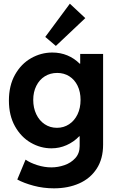

<svg xmlns="http://www.w3.org/2000/svg" viewBox="-20 -819 638 1052"><path d="M74.7 164.6 120.1 55.7Q146 73.7 184.8 85.9Q223.6 98.1 261.2 98.1Q297.4 98.1 333 85.9Q368.7 73.7 392.6 47.4Q416.5 21 416.5 -18.6V-72.3H414.1Q383.8 -41 344.7 -23.7Q305.7 -6.3 261.7 -6.3Q202.1 -6.3 148.7 -37.1Q95.2 -67.9 62 -127.2Q28.8 -186.5 28.8 -268.1Q28.8 -350.1 62.3 -409.7Q95.7 -469.2 150.4 -500.2Q205.1 -531.2 266.6 -531.2Q311 -531.2 349.1 -515.4Q387.2 -499.5 416.5 -470.2H419.4V-523.4H544.9V-26.4Q544.9 51.3 509.8 105.2Q474.6 159.2 413.8 186Q353 212.9 275.4 212.9Q217.3 212.9 163.8 198.5Q110.4 184.1 74.7 164.6ZM421.4 -271.5Q421.4 -315.9 405 -349.4Q388.7 -382.8 359.6 -401.1Q330.6 -419.4 293.5 -419.4Q255.4 -419.4 225.6 -400.9Q195.8 -382.3 179 -348.6Q162.1 -314.9 162.1 -271.5Q162.1 -228 178.7 -193.1Q195.3 -158.2 224.9 -138.4Q254.4 -118.7 292 -118.7Q329.1 -118.7 358.6 -138.2Q388.2 -157.7 404.8 -192.4Q421.4 -227.1 421.4 -271.5ZM228 -616.7 362.8 -798.8 447.3 -719.7 286.1 -567.4Z"/></svg>

Font: Reddit Sans
Style: Bold
Weight: 700
Designer: Stephen Hutchings
Foundry: Reddit
Version: Version 1.013